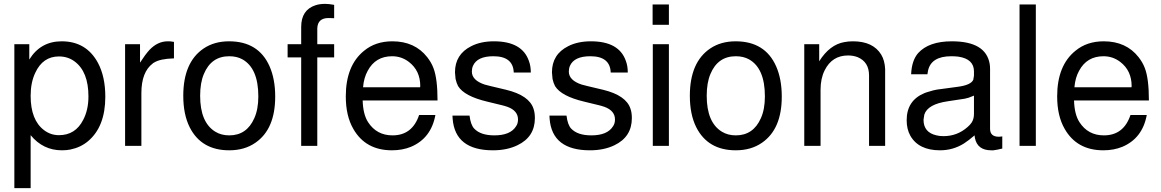

<svg xmlns="http://www.w3.org/2000/svg" viewBox="-20 -752 5987 990"><path d="M54 218V-524H131V-445Q189 -539 298 -539Q425 -539 485 -428Q523 -357 523 -253Q523 -99 434 -24Q396 8 343 19Q324 23 299 23Q202 23 138 -55V218ZM284 -461Q201 -461 162 -377Q138 -327 138 -258Q138 -133 207 -81Q241 -55 284 -55Q369 -55 409 -134Q436 -185 436 -255Q436 -382 365 -435Q330 -461 284 -461Z M625 -524H702V-429Q729 -471 751 -495Q793 -539 845 -539H856L877 -536V-451Q805 -449 774 -429L770 -427L768 -425Q709 -381 709 -272V0H625Z M1161 -539Q1313 -539 1370 -410Q1399 -344 1399 -254Q1399 -86 1297 -16Q1241 23 1162 23Q1018 23 958 -96Q925 -162 925 -258Q925 -431 1030 -502Q1085 -539 1161 -539ZM1162 -462Q1069 -462 1031 -370Q1012 -325 1012 -258Q1012 -121 1090 -73Q1121 -54 1162 -54Q1252 -54 1291 -142Q1312 -188 1312 -255Q1312 -400 1230 -446Q1201 -462 1162 -462Z M1703 -524V-456H1616V0H1533V-456H1463V-524H1533V-613Q1533 -701 1607 -725Q1628 -732 1656 -732L1676 -731L1703 -727V-658L1678 -659H1674Q1618 -659 1616 -606V-524Z M1850 -234Q1852 -162 1878 -122Q1922 -54 2004 -54Q2106 -54 2141 -159H2225Q2203 -39 2099 5Q2055 23 2001 23Q1865 23 1802 -87Q1763 -154 1763 -255Q1763 -414 1857 -490Q1916 -539 2003 -539Q2119 -539 2183 -457Q2193 -444 2201 -430.5Q2209 -417 2215 -401Q2236 -347 2236 -234ZM2146 -302 2147 -308Q2147 -388 2088 -433Q2050 -462 2002 -462Q1916 -462 1876 -387Q1856 -351 1852 -302Z M2629 -378Q2626 -462 2524 -462Q2441 -462 2419 -413Q2413 -399 2413 -383Q2413 -338 2479 -316L2510 -308L2590 -289Q2709 -260 2731 -191Q2738 -171 2738 -143Q2738 -46 2648 -3Q2594 23 2522 23Q2327 23 2314 -139L2313 -156H2401Q2407 -108 2425 -89Q2458 -54 2529 -54Q2612 -54 2641 -101Q2651 -115 2651 -136Q2651 -181 2597 -201L2578 -207H2577L2570 -209L2492 -228Q2374 -256 2342 -308Q2334 -323 2329 -345L2326 -379Q2326 -472 2410 -514Q2459 -539 2527 -539Q2672 -539 2707 -438Q2717 -412 2717 -378Z M3129 -378Q3126 -462 3024 -462Q2941 -462 2919 -413Q2913 -399 2913 -383Q2913 -338 2979 -316L3010 -308L3090 -289Q3209 -260 3231 -191Q3238 -171 3238 -143Q3238 -46 3148 -3Q3094 23 3022 23Q2827 23 2814 -139L2813 -156H2901Q2907 -108 2925 -89Q2958 -54 3029 -54Q3112 -54 3141 -101Q3151 -115 3151 -136Q3151 -181 3097 -201L3078 -207H3077L3070 -209L2992 -228Q2874 -256 2842 -308Q2834 -323 2829 -345L2826 -379Q2826 -472 2910 -514Q2959 -539 3027 -539Q3172 -539 3207 -438Q3217 -412 3217 -378Z M3429 -524V0H3346V-524ZM3429 -729V-624H3345V-729Z M3773 -539Q3925 -539 3982 -410Q4011 -344 4011 -254Q4011 -86 3909 -16Q3853 23 3774 23Q3630 23 3570 -96Q3537 -162 3537 -258Q3537 -431 3642 -502Q3697 -539 3773 -539ZM3774 -462Q3681 -462 3643 -370Q3624 -325 3624 -258Q3624 -121 3702 -73Q3733 -54 3774 -54Q3864 -54 3903 -142Q3924 -188 3924 -255Q3924 -400 3842 -446Q3813 -462 3774 -462Z M4127 -524H4204V-436Q4258 -522 4334 -535Q4344 -537 4355 -538Q4366 -539 4378 -539Q4482 -539 4524 -470Q4542 -440 4544 -396V0H4461V-363Q4461 -432 4403 -457Q4380 -466 4353 -466Q4270 -466 4232 -389Q4211 -347 4211 -289V0H4127Z M5148 -49V14Q5120 21 5102 23H5101H5091Q5020 23 5007 -40L5005 -54Q4975 -28 4950 -12Q4894 23 4827 23Q4717 23 4674 -52Q4655 -86 4655 -132Q4655 -234 4747 -272L4758 -276L4792 -286L4811 -290Q4826 -292 4852 -295.5Q4878 -299 4915 -304Q4988 -313 4999 -342V-343V-344L5002 -362V-384Q5002 -448 4921 -460Q4913 -461 4904 -461.5Q4895 -462 4885 -462Q4781 -462 4765 -387L4762 -369H4678Q4681 -440 4714 -478Q4769 -539 4888 -539Q5063 -539 5083 -423Q5084 -417 5084.5 -410.5Q5085 -404 5085 -396V-88Q5085 -47 5130 -47H5132Q5140 -47 5143 -48H5144ZM5002 -259 4992 -255Q4975 -247 4954 -243L4868 -230Q4763 -215 4746 -161L4742 -135V-134Q4742 -69 4809 -54Q4824 -50 4845 -50Q4916 -50 4969 -97Q4982 -108 4990 -120Q5002 -138 5002 -165Z M5321 -729V0H5237V-729Z M5518 -234Q5520 -162 5546 -122Q5590 -54 5672 -54Q5774 -54 5809 -159H5893Q5871 -39 5767 5Q5723 23 5669 23Q5533 23 5470 -87Q5431 -154 5431 -255Q5431 -414 5525 -490Q5584 -539 5671 -539Q5787 -539 5851 -457Q5861 -444 5869 -430.5Q5877 -417 5883 -401Q5904 -347 5904 -234ZM5814 -302 5815 -308Q5815 -388 5756 -433Q5718 -462 5670 -462Q5584 -462 5544 -387Q5524 -351 5520 -302Z"/></svg>

Font: Ekushey Lalsalu
Style: Regular
Weight: 400
Designer: Al Mamun Sumon
Foundry: Al Mamun Sumon
Version: Version 1.0